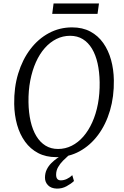

<svg xmlns="http://www.w3.org/2000/svg" viewBox="-20 -914 727 1129"><path d="M310.5 10Q250 10 204.2 -14Q158.5 -38 127.5 -80.8Q96.5 -123.5 80.5 -180.2Q64.5 -237 63.5 -302.5Q62 -399.5 87 -481.5Q112 -563.5 158.2 -624.5Q204.5 -685.5 267.2 -719.2Q330 -753 404 -753Q465.5 -753 511.2 -728.5Q557 -704 587.2 -661Q617.5 -618 633 -562Q648.5 -506 649.5 -442.5Q651 -346.5 626.8 -264.2Q602.5 -182 556.8 -120.5Q511 -59 448.2 -24.5Q385.5 10 310.5 10ZM321.5 -38Q364 -38 401.8 -57Q439.5 -76 470 -111Q500.5 -146 522.5 -194.8Q544.5 -243.5 555.8 -303.2Q567 -363 566 -431Q565 -491.5 553.8 -541.5Q542.5 -591.5 520.8 -627.8Q499 -664 467 -683.8Q435 -703.5 392 -703.5Q349.5 -703.5 311.8 -684.8Q274 -666 243.5 -631.5Q213 -597 191.2 -548.5Q169.5 -500 158 -440.5Q146.5 -381 147.5 -313Q148.5 -251.5 160 -201Q171.5 -150.5 193.5 -114Q215.5 -77.5 247.5 -57.8Q279.5 -38 321.5 -38ZM314 195Q280.5 194 262.5 175.5Q244.5 157 244.5 131Q244.5 104 254.8 83Q265 62 281.5 45.5Q298 29 317.5 15.2Q337 1.5 355.5 -10.5L377 -23.5L386.5 -3Q369 12.5 351.2 30.2Q333.5 48 321.8 68.5Q310 89 310 113Q310 130 317 138.2Q324 146.5 337.5 146.5Q355 146.5 372.5 138.5Q390 130.5 405 116L415 150.5Q397.5 167 371.2 181.2Q345 195.5 314 195ZM295 -893.5H562L553.5 -832.5H287Z"/></svg>

Font: Merriweather Light
Style: Italic
Weight: 300
Italic angle: -7.8°
Designer: Eben Sorkin
Foundry: Eben Sorkin
Version: Version 2.101